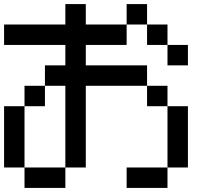

<svg xmlns="http://www.w3.org/2000/svg" viewBox="-20 -920 1040 940"><path d="M0 -100V-400H100V-100ZM0 -700V-800H300V-900H400V-800H600V-700H400V-600H700V-500H400V-100H300V-500H200V-600H300V-700ZM900 -100H800V-400H900ZM900 -700V-600H800V-700ZM200 -500V-400H100V-500ZM600 0V-100H800V0ZM600 -800V-900H700V-800ZM800 -500V-400H700V-500ZM800 -700H700V-800H800ZM100 -100H300V0H100Z"/></svg>

Font: GalmuriMono9 Regular
Style: Regular
Weight: 400
Designer: Lee Minseo (quiple)
Version: Version 2.399;hotconv 1.1.1;makeotfexe 2.6.0 DEVELOPMENT